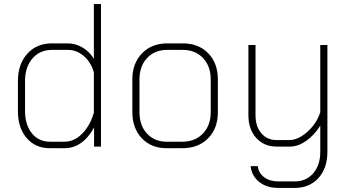

<svg xmlns="http://www.w3.org/2000/svg" viewBox="-20 -720 1716 943"><path d="M68 -174V-322Q68 -405 114 -456Q160 -507 235 -507H313Q351 -507 385.5 -486.5Q420 -466 441 -431V-700H476V0H442V-94Q415 -44 378 -18Q341 8 297 8H225Q154 8 111 -42Q68 -92 68 -174ZM297 -24Q344 -24 383 -63Q422 -102 441 -166V-364Q428 -413 392.5 -444Q357 -475 313 -475H235Q176 -475 139.5 -433Q103 -391 103 -322V-174Q103 -107 136.5 -65.5Q170 -24 225 -24Z M630 -169V-330Q630 -409 677.5 -458Q725 -507 802 -507H877Q955 -507 1002.5 -458.5Q1050 -410 1050 -330V-169Q1050 -89 1002 -40.5Q954 8 875 8H799Q723 8 676.5 -41Q630 -90 630 -169ZM875 -24Q938 -24 976.5 -64Q1015 -104 1015 -169V-330Q1015 -395 977 -435Q939 -475 877 -475H802Q740 -475 702.5 -435Q665 -395 665 -330V-169Q665 -104 702 -64Q739 -24 799 -24Z M1211 96H1246Q1250 130 1277.5 150.5Q1305 171 1347 171H1427Q1484 171 1518.5 131Q1553 91 1553 26V-103Q1523 -55 1483 -27.5Q1443 0 1404 0H1339Q1277 0 1238.5 -42.5Q1200 -85 1200 -154V-499H1235V-154Q1235 -99 1263.5 -65.5Q1292 -32 1339 -32H1402Q1430 -32 1461 -51Q1492 -70 1517 -101.5Q1542 -133 1553 -169V-499H1588V26Q1588 106 1544 154.5Q1500 203 1427 203H1347Q1290 203 1253 173.5Q1216 144 1211 96Z"/></svg>

Font: Bai Jamjuree ExtraLight
Style: Regular
Weight: 275
Designer: Katatrad Aksorn Co.,Ltd.
Foundry: Cadson Demak Co.,Ltd.
Version: Version 1.000; ttfautohint (v1.6)